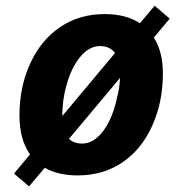

<svg xmlns="http://www.w3.org/2000/svg" viewBox="-20 -606 644 674"><path d="M29.3 3.4 85.4 -64Q48.3 -115.7 48.3 -201.2Q48.3 -301.3 86.2 -383.5Q124 -465.8 191.4 -511.2Q258.8 -556.6 347.7 -556.6Q421.9 -556.6 471.2 -524.4L522.9 -585.9L575.7 -540.5L520 -474.1Q551.8 -424.8 551.8 -347.7Q551.8 -246.6 513.9 -163.6Q476.1 -80.6 409.2 -35.6Q341.8 9.8 252.4 9.8Q184.1 9.8 137.2 -17.1L82 48.3ZM391.1 -264.6Q399.9 -296.9 401.4 -332.5L222.2 -118.7Q238.8 -102.1 268.6 -102.1Q295.9 -102.1 320.3 -122.6Q344.7 -143.1 363 -179.9Q381.3 -216.8 391.1 -264.6ZM383.8 -419.9Q365.2 -444.3 331.1 -444.3Q293 -444.3 261.5 -406.2Q230 -368.2 212.9 -305.2Q198.7 -254.4 198.7 -198.7Z"/></svg>

Font: Viking Open Sans
Style: Bold Italic
Weight: 700
Italic angle: -12°
Foundry: Ascender Corporation
Version: Version 2.000